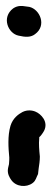

<svg xmlns="http://www.w3.org/2000/svg" viewBox="-20 -511 172 641"><path d="M7 50C3 69 13 83 17 89C33 113 68 116 89 100C100 92 101 81 107 70L109 52C111 40 113 25 113 13V11C111 -9 109 -31 111 -49V-53C115 -56 122 -65 127 -74C143 -105 116 -131 99 -138C88 -143 71 -145 55 -137C42 -130 23 -117 15 -91C5 -57 8 -17 11 15C11 20 11 27 10 37ZM24 -483C-16 -453 7 -399 42 -392L58 -389C66 -388 83 -386 97 -397C137 -426 113 -480 78 -488L63 -490C56 -491 40 -494 24 -483Z"/></svg>

Font: Stray Cat
Style: ExBlkExt
Weight: 1000
Version: Version 1.0